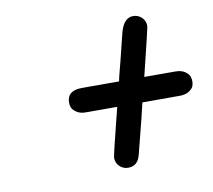

<svg xmlns="http://www.w3.org/2000/svg" viewBox="-58 -596 643 580"><g transform="rotate(-10 263.5 -305.5)"><path d="M148.9 -305.2Q148.9 -343.3 195.8 -342.8H309.1V-344.2Q310.1 -350.1 312.5 -359.6Q314.9 -369.1 324 -404.1Q333 -439 344.2 -485.8Q355.5 -529.8 384.8 -529.8Q399.9 -529.8 410.9 -519.3Q421.9 -508.8 421.9 -493.2Q421.9 -487.3 386.2 -342.8H481Q500 -342.8 511 -335Q522 -327.1 524.4 -319.6Q526.9 -312 526.9 -305.2Q526.9 -297.4 524.4 -290.3Q522 -283.2 511 -275.6Q500 -268.1 481 -268.1H367.2Q364.3 -252 329.1 -115.2Q321.3 -81.1 291 -81.1Q275.9 -81.1 264.9 -91.6Q253.9 -102.1 253.9 -118.2Q253.9 -125 290 -268.1H193.8Q175.8 -268.1 164.8 -276.1Q153.8 -284.2 151.4 -291.3Q148.9 -298.3 148.9 -305.2Z"/></g></svg>

Font: CMU Typewriter Text
Style: BoldItalic
Weight: 700
Italic angle: -14.04°
Version: Version 0.7.0